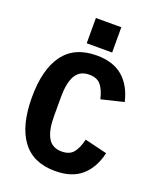

<svg xmlns="http://www.w3.org/2000/svg" viewBox="-166 -1015 932 1128"><g transform="rotate(20 300.0 -451.5)"><path d="M41 -349Q41 -524 109.5 -617Q178 -710 316 -710Q420 -710 480.5 -657.5Q541 -605 563 -509L423 -475Q410 -531 386 -560Q362 -589 313 -589Q254 -589 227.5 -543Q201 -497 201 -410V-288Q201 -201 227.5 -155Q254 -109 313 -109Q362 -109 386 -138Q410 -167 423 -223L563 -189Q541 -93 480.5 -40.5Q420 12 316 12Q178 12 109.5 -81Q41 -174 41 -349ZM394 -915V-757H235V-915Z"/></g></svg>

Font: iA Writer Duo V
Style: Regular
Weight: 400
Designer: Mike Abbink, Paul van der Laan, Pieter van Rosmalen, Oliver Reichenstein
Foundry: Information Architects Inc.
Version: Version 2.000